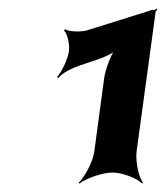

<svg xmlns="http://www.w3.org/2000/svg" viewBox="-20 -734 392 454"><path d="M303 -376 348 -706C348 -708 351 -710 352 -711L350 -714C349 -713 346 -710 344 -710C343 -710 341 -711 341 -711L337 -710L335 -709L185 -662C170 -658 142 -659 134 -665L131 -662C139 -656 145 -629 143 -615V-613C140 -593 126 -564 115 -552L117 -549C150 -586 226 -586 261 -621L257 -624C244 -610 229 -571 226 -547L203 -376C200 -352 180 -315 166 -302L168 -300C183 -312 222 -326 246 -326C270 -326 305 -312 316 -300L318 -302C308 -315 300 -352 303 -376Z"/></svg>

Font: Asimov
Style: EdgeNarIt
Weight: 500
Designer: Google
Version: Version 2.000980: 2014